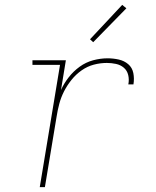

<svg xmlns="http://www.w3.org/2000/svg" viewBox="-20 -767 640 787"><path d="M143 0 226 -501H113V-520H250L230 -398Q242 -425 261.5 -450Q281 -475 306.5 -493.5Q332 -512 362 -520Q392 -528 421 -528Q444 -528 466.5 -523Q489 -518 505.5 -504Q522 -490 526.5 -467.5Q531 -445 527 -421H506Q510 -441 505.5 -459.5Q501 -478 487.5 -489.5Q474 -501 455.5 -505Q437 -509 418 -509Q391 -509 364.5 -502Q338 -495 314.5 -478.5Q291 -462 273 -439.5Q255 -417 242.5 -392.5Q230 -368 223 -341.5Q216 -315 212 -289L164 0ZM362 -594 349 -606 481 -747 498 -733Z"/></svg>

Font: Iosevka Etoile Thin
Style: Italic
Weight: 100
Italic angle: -9°
Designer: Belleve Invis
Foundry: Belleve Invis
Version: Version 22.1.2; ttfautohint (v1.8.4)